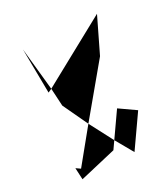

<svg xmlns="http://www.w3.org/2000/svg" viewBox="-42 -813 488 571"><g transform="rotate(5 201.5 -528.0)"><path d="M15 -650 102 -529 109 -541ZM109 -541 146 -494 228 -447 245 -650 225 -775ZM201 -312 225 -281 309 -375V-405L228 -447L218 -312ZM309 -405 372 -375V-500H309Z"/></g></svg>

Font: bitstorm
Style: ulcn
Weight: 400
Version: Version 0.2